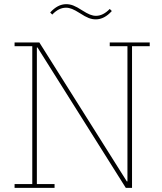

<svg xmlns="http://www.w3.org/2000/svg" viewBox="-20 -902 779 922"><path d="M50 -18H135V-680H50V-698H169L589 -31H592V-680H507V-698H699V-680H614V0H584L160 -674H157V-18H242V0H50ZM440 -809Q423 -809 406 -815.5Q389 -822 363 -839Q341 -853 326 -859Q311 -865 297 -865Q262 -865 231 -832L221 -842Q257 -882 298 -882Q315 -882 332 -875.5Q349 -869 375 -852Q397 -838 412 -832Q427 -826 441 -826Q475 -826 507 -859L517 -849Q481 -809 440 -809Z"/></svg>

Font: IBM Plex Serif Thin
Style: Regular
Weight: 100
Designer: Mike Abbink, Paul van der Laan, Pieter van Rosmalen
Foundry: Bold Monday
Version: Version 3.001